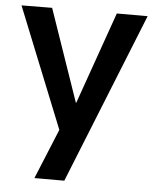

<svg xmlns="http://www.w3.org/2000/svg" viewBox="-52 -564 656 819"><g transform="rotate(5 275.5 -155.0)"><path d="M214 -4 7 -519 138 -520 274 -126H276L415 -520H547L254 210H126Z"/></g></svg>

Font: Enso SemiBold
Style: Regular
Weight: 600
Designer: Coji Morishita
Foundry: UNDERFOREST DESIGN
Version: Version 1.000